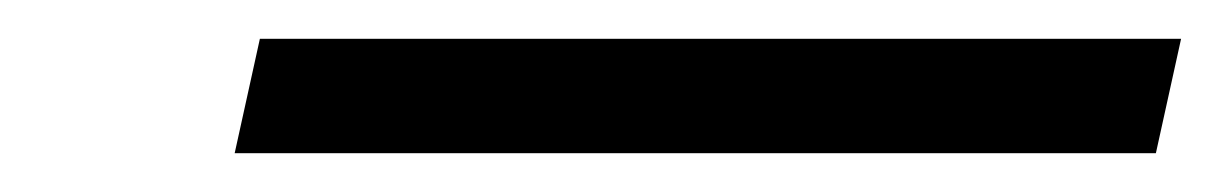

<svg xmlns="http://www.w3.org/2000/svg" viewBox="-20 -839 629 99"><path d="M101 -760H576L589 -819H114Z"/></svg>

Font: Noto Serif Semi
Style: Italic
Weight: 600
Italic angle: -12°
Designer: Monotype Design Team
Foundry: Monotype Imaging Inc.
Version: Version 1.901